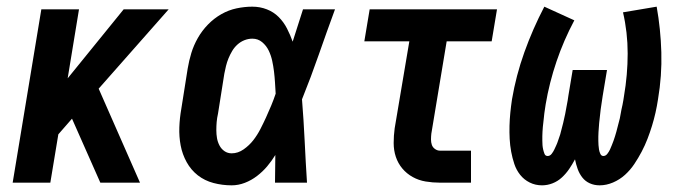

<svg xmlns="http://www.w3.org/2000/svg" viewBox="-20 -548 2040 576"><path d="M18 0 104 -520H217L183 -313L351 -520H486L276 -282L400 0H281L196 -192L155 -145L131 0Z M675 8Q647 8 620.5 1Q594 -6 573.5 -22Q553 -38 540 -61.5Q527 -85 522 -111.5Q517 -138 518 -166Q519 -194 524 -222L543 -342Q547 -366 554 -389Q561 -412 573.5 -434Q586 -456 604 -474.5Q622 -493 644 -505.5Q666 -518 690 -523Q714 -528 737 -528Q760 -528 780.5 -520Q801 -512 816 -497Q831 -482 841 -462.5Q851 -443 858 -423Q866 -447 873.5 -471.5Q881 -496 889 -520H985Q960 -452 936.5 -384.5Q913 -317 886 -250Q891 -188 894 -125Q897 -62 901 0H805Q805 -21 805.5 -41.5Q806 -62 806 -83Q795 -65 781.5 -49Q768 -33 751 -20Q734 -7 714.5 0.5Q695 8 675 8ZM675 -88Q694 -88 711 -100Q728 -112 740 -127.5Q752 -143 761 -160.5Q770 -178 778 -195.5Q786 -213 793.5 -231Q801 -249 807 -267Q806 -284 805 -300.5Q804 -317 802 -333.5Q800 -350 796.5 -366Q793 -382 786 -396.5Q779 -411 766.5 -421.5Q754 -432 737 -432Q725 -432 713.5 -427.5Q702 -423 692.5 -414.5Q683 -406 676.5 -395Q670 -384 665.5 -373Q661 -362 658 -350Q655 -338 653 -327L634 -207Q631 -194 630 -182Q629 -170 629 -157.5Q629 -145 631 -133.5Q633 -122 638.5 -111.5Q644 -101 653.5 -94.5Q663 -88 675 -88Z M1300 0Q1278 0 1257 -3.5Q1236 -7 1218 -17Q1200 -27 1187 -42.5Q1174 -58 1167.5 -77.5Q1161 -97 1161 -119Q1161 -141 1164 -163L1208 -424H1073L1089 -520H1471L1455 -424H1320L1274 -147Q1273 -138 1273 -129.5Q1273 -121 1275.5 -113.5Q1278 -106 1285 -101Q1292 -96 1300 -96H1393V0Z M1606 8Q1586 8 1569 -0.5Q1552 -9 1540.5 -23.5Q1529 -38 1523 -56Q1517 -74 1513.5 -93Q1510 -112 1509 -131.5Q1508 -151 1508.5 -170.5Q1509 -190 1511 -210Q1513 -230 1516 -250Q1528 -321 1553 -391Q1578 -461 1613 -528L1703 -487Q1671 -427 1649.5 -363.5Q1628 -300 1617 -235Q1616 -228 1615 -221.5Q1614 -215 1613 -208Q1612 -201 1611.5 -194Q1611 -187 1610 -180.5Q1609 -174 1608.5 -167Q1608 -160 1607.5 -153Q1607 -146 1607 -139.5Q1607 -133 1607 -126Q1607 -119 1607.5 -112.5Q1608 -106 1609.5 -99.5Q1611 -93 1613.5 -86.5Q1616 -80 1623 -80Q1630 -80 1635 -86.5Q1640 -93 1643 -99.5Q1646 -106 1649 -112.5Q1652 -119 1654 -125.5Q1656 -132 1658.5 -138.5Q1661 -145 1662.5 -152Q1664 -159 1666 -165.5Q1668 -172 1669.5 -179Q1671 -186 1672.5 -192.5Q1674 -199 1675.5 -206Q1677 -213 1678 -219.5Q1679 -226 1680.5 -233Q1682 -240 1683 -246.5Q1684 -253 1685 -260L1698 -338H1801L1788 -260Q1787 -253 1786 -246.5Q1785 -240 1784 -233Q1783 -226 1782 -219.5Q1781 -213 1780.5 -206Q1780 -199 1779 -192.5Q1778 -186 1777.5 -179Q1777 -172 1776.5 -165.5Q1776 -159 1775.5 -152Q1775 -145 1775 -138.5Q1775 -132 1775 -125.5Q1775 -119 1775.5 -112.5Q1776 -106 1777 -99.5Q1778 -93 1781 -86.5Q1784 -80 1790 -80Q1797 -80 1802 -86.5Q1807 -93 1810 -99.5Q1813 -106 1815.5 -112.5Q1818 -119 1820.5 -125.5Q1823 -132 1825 -139Q1827 -146 1829 -152.5Q1831 -159 1832.5 -166Q1834 -173 1836 -179.5Q1838 -186 1839.5 -193Q1841 -200 1842 -206.5Q1843 -213 1844.5 -220Q1846 -227 1847.5 -233.5Q1849 -240 1850 -247Q1851 -254 1852 -260Q1863 -324 1863 -387.5Q1863 -451 1849 -511L1950 -528Q1962 -461 1964 -391Q1966 -321 1954 -250Q1951 -230 1946.5 -210Q1942 -190 1936 -170.5Q1930 -151 1922.5 -131.5Q1915 -112 1905 -93Q1895 -74 1883 -56Q1871 -38 1855 -23.5Q1839 -9 1819 -0.5Q1799 8 1779 8Q1763 8 1749.5 2Q1736 -4 1727 -15.5Q1718 -27 1713 -41Q1708 -55 1705 -70Q1697 -55 1687.5 -41Q1678 -27 1665.5 -15.5Q1653 -4 1637.5 2Q1622 8 1606 8Z"/></svg>

Font: Iosevka SS04
Style: Bold Italic
Weight: 700
Italic angle: -9°
Monospace: yes
Designer: Belleve Invis
Foundry: Belleve Invis
Version: Version 19.0.0; ttfautohint (v1.8.4)